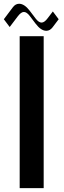

<svg xmlns="http://www.w3.org/2000/svg" viewBox="-61 -980 331 1000"><path d="M124.8 -856.3 94.1 -896.8Q78.1 -917.7 63.3 -917.7Q48.9 -917.7 31.3 -894.6L-10.5 -839.3L-41 -879.8L6.3 -942.6Q19.9 -960.4 38.5 -960.4Q66.2 -960.4 94.1 -923.7L124.8 -883.2Q140.8 -862.4 155.5 -862.4Q170.5 -862.4 187.6 -885.5L214.2 -920.3L244.6 -879.8L212.6 -837.4Q198.9 -819.6 180.3 -819.6Q152.7 -819.6 124.8 -856.3ZM166.5 -791.5V0H41.5V-791.5Z"/></svg>

Font: Gputeks
Style: Bold
Weight: 600
Width: 8
Version: Version 0.9